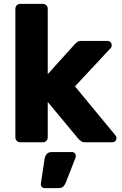

<svg xmlns="http://www.w3.org/2000/svg" viewBox="-20 -730 624 985"><path d="M84 0Q73.4 0 66.1 -7.2Q58.9 -14.5 58.9 -25.1V-684.9Q58.9 -695.5 66.1 -702.8Q73.4 -710 84 -710H199.7Q210.4 -710 217.6 -702.8Q224.9 -695.5 224.9 -684.9V-349.6L363.5 -503Q370 -509.6 376.8 -514.8Q383.6 -520 397.4 -520H530.7Q540.4 -520 546.8 -513.6Q553.2 -507.1 553.2 -497.5Q553.2 -493.5 551.4 -488.6Q549.5 -483.8 545.2 -480.6L364.7 -286.8L570.2 -38.1Q577.6 -29.9 577.6 -22.5Q577.6 -12.9 571.2 -6.4Q564.7 0 555.1 0H417.9Q402.9 0 396.1 -5.6Q389.3 -11.2 382.8 -17L224.9 -206.9V-25.1Q224.9 -14.5 217.6 -7.2Q210.4 0 199.7 0ZM208.4 235Q199.7 235 194.4 228.7Q189 222.4 189.4 213.4L208.9 84.5Q210.9 71.2 219.5 60.6Q228.1 50 245.1 50H349.5Q357.7 50 363.3 55.9Q368.9 61.9 368.9 69.7Q368.9 75.6 366.7 80.9L317.4 207.1Q313.4 217.1 305.4 226.1Q297.4 235 280.7 235Z"/></svg>

Font: Rubik Light
Style: Regular
Weight: 300
Designer: Hubert and Fischer
Foundry: Hubert and Fischer
Version: Version 2.300;gftools[0.9.30]